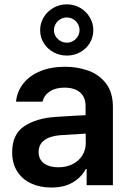

<svg xmlns="http://www.w3.org/2000/svg" viewBox="-20 -840 590 871"><path d="M232.4 -309.6Q316.9 -315.4 368.2 -317.4V-359.4Q368.2 -398.9 343.3 -420.7Q318.4 -442.4 272.5 -442.4Q231.9 -442.4 206.1 -425.3Q180.2 -408.2 172.9 -378.9H52.7Q57.1 -424.3 85 -460.2Q112.8 -496.1 161.6 -516.6Q210.4 -537.1 275.4 -537.1Q331.1 -537.1 380.1 -519.8Q429.2 -502.4 460.7 -461.7Q492.2 -420.9 492.2 -354.5V0H373V-73.2H369.1Q349.6 -36.1 310.5 -12.7Q271.5 10.7 212.9 10.7Q161.6 10.7 121.3 -7.8Q81.1 -26.4 58.1 -62.5Q35.2 -98.6 35.2 -149.4Q35.2 -231.4 90.6 -267.8Q146 -304.2 232.4 -309.6ZM245.1 -81.1Q281.7 -81.1 310.1 -95.7Q338.4 -110.4 353.8 -135.5Q369.1 -160.6 369.1 -190.4L368.7 -233.9L252 -226.6Q206.1 -222.7 180.7 -203.6Q155.3 -184.6 155.3 -150.4Q155.3 -116.7 179.7 -98.9Q204.1 -81.1 245.1 -81.1ZM162.1 -703.1Q162.1 -734.4 178.2 -761.5Q194.3 -788.6 222.2 -804.4Q250 -820.3 283.2 -820.3Q316.4 -820.3 343.8 -804.4Q371.1 -788.6 387.2 -761.5Q403.3 -734.4 403.3 -703.1Q403.3 -671.4 387.5 -645Q371.6 -618.7 344 -603.3Q316.4 -587.9 283.2 -587.9Q250 -587.9 222.2 -603.3Q194.3 -618.7 178.2 -645Q162.1 -671.4 162.1 -703.1ZM340.8 -703.1Q340.8 -718.3 333.3 -731.4Q325.7 -744.6 312.5 -752.7Q299.3 -760.7 283.2 -760.7Q267.1 -760.7 253.7 -752.7Q240.2 -744.6 232.4 -731.4Q224.6 -718.3 224.6 -703.1Q224.6 -688.5 232.4 -675.5Q240.2 -662.6 253.7 -654.5Q267.1 -646.5 283.2 -646.5Q299.3 -646.5 312.5 -654.5Q325.7 -662.6 333.3 -675.5Q340.8 -688.5 340.8 -703.1Z"/></svg>

Font: Pretendard JP SemiBold
Style: Regular
Weight: 600
Designer: Base glyphs from Inter by Rasmus Andersson; Hangeul glyphs from Noto Sans CJK(Source Han Sans) by Jang Soo-young and Kan
Foundry: Kil Hyung-jin
Version: Version 1.309